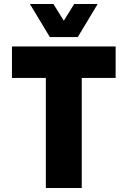

<svg xmlns="http://www.w3.org/2000/svg" viewBox="-20 -943 640 963"><path d="M210 0V-552H40V-710H560V-552H390V0ZM130 -923H248L300 -839L352 -923H470L370 -757H230Z"/></svg>

Font: Geist Mono UltraBlack
Style: Regular
Weight: 900
Monospace: yes
Designer: Basement.studio, Andrés Briganti, Mateo Zaragoza
Foundry: Basement.studio, Vercel, Andrés Briganti, Guido Ferreyra, Mateo Zaragoza
Version: Version 1.400; ttfautohint (v1.8.4.7-5d5b)